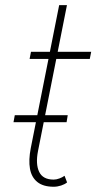

<svg xmlns="http://www.w3.org/2000/svg" viewBox="-20 -710 373 735"><path d="M185.5 4.9Q145.5 4.9 123 -13.2Q100.6 -31.2 94.7 -64.2Q88.9 -97.2 97.7 -142.6L206.5 -690.4H236.3L125.5 -131.8Q115.7 -82 129.9 -52.2Q144 -22.5 185.5 -22.5Q195.8 -22.5 207.5 -26.9Q219.2 -31.2 227.1 -37.1L236.8 -11.7Q228 -4.4 213.9 0.2Q199.7 4.9 185.5 4.9ZM93.3 -484.4 98.6 -511.7H329.1L323.7 -484.4ZM31.7 -242.2 36.6 -269H239.3L234.9 -242.2Z"/></svg>

Font: Reddit Sans ExtraLight
Style: Italic
Weight: 250
Italic angle: -11.25°
Designer: Stephen Hutchings
Version: Version 1.013